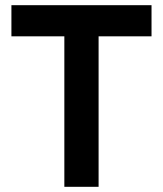

<svg xmlns="http://www.w3.org/2000/svg" viewBox="-20 -720 628 740"><path d="M228 0V-580H24V-700H564V-580H360V0Z"/></svg>

Font: Space 7353
Style: Regular
Weight: 400
Designer: Christine Claussen + Ruben Lyon  (Space 7353)
Version: Version 1.000;FEAKit 1.0